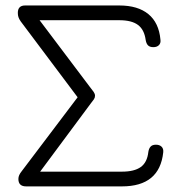

<svg xmlns="http://www.w3.org/2000/svg" viewBox="-20 -664 645 684"><path d="M73 0Q45.5 0 45.5 -26.5Q45.5 -33.5 48.5 -40.2Q51.5 -47 58 -55L256.5 -317.5L54 -587.5Q48 -596 45.8 -602.8Q43.5 -609.5 43.5 -618Q43.5 -644.5 69.5 -644.5H405Q471 -644.5 508.5 -613.8Q546 -583 551.5 -523.5Q553.5 -510.5 546.2 -503.2Q539 -496 526.5 -496Q513.5 -496 507.2 -502.5Q501 -509 499 -521.5Q494 -558.5 471.5 -575.2Q449 -592 405 -592H121L298.5 -356.5Q308.5 -344 313.5 -336.8Q318.5 -329.5 318.5 -323Q318.5 -316 314.5 -310.2Q310.5 -304.5 303 -295L123 -52.5H414.5Q458.5 -52.5 481.5 -69Q504.5 -85.5 508.5 -123Q510.5 -135.5 516.8 -142Q523 -148.5 535.5 -148.5Q548.5 -148.5 555.8 -141.2Q563 -134 561.5 -121Q548.5 0 414.5 0Z"/></svg>

Font: Jura Light
Style: Regular
Weight: 400
Version: Version 5.106